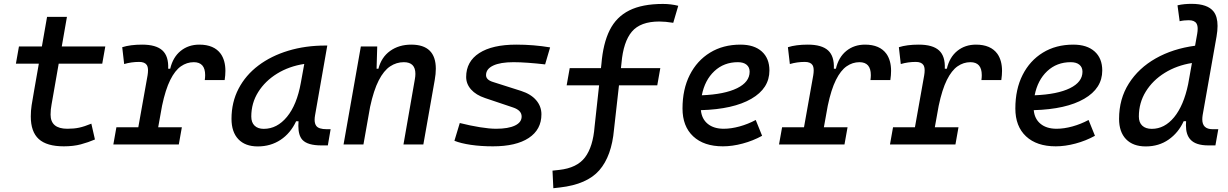

<svg xmlns="http://www.w3.org/2000/svg" viewBox="-20 -763 6485 1014"><path d="M316.9 9.8Q227.1 9.8 184.8 -28.6Q142.6 -66.9 142.6 -147.9Q142.6 -178.2 147 -207Q151.4 -235.8 160.6 -287.1L185.1 -426.8H64L80.1 -517.6H201.2L228.5 -673.8H333.5L306.2 -517.6H536.1L520 -426.8H290L265.6 -287.1Q257.3 -238.3 252.4 -211.9Q247.1 -185.5 247.1 -157.7Q247.1 -83 335.9 -83Q371.6 -83 398.4 -88.9Q425.3 -94.7 462.4 -109.9L481.4 -26.4Q446.3 -11.2 407 -0.7Q367.7 9.8 316.9 9.8Z M578.6 0 594.7 -90.8H710.4L759.3 -364.7Q761.7 -379.4 761.7 -391.1Q761.7 -409.2 755.4 -419.4Q744.6 -436 714.8 -436Q673.8 -436 635.7 -424.8L625.5 -513.7Q668.5 -527.3 730.5 -527.3Q804.2 -527.3 837.6 -496.8Q871.1 -466.3 868.2 -399.9H878.9Q893.1 -460.9 934.1 -494.1Q975.1 -527.3 1032.7 -527.3Q1110.8 -527.3 1146 -478.5Q1170.4 -443.4 1170.4 -388.7Q1170.4 -366.2 1166.5 -340.3H1061.5Q1063.5 -354.5 1063.5 -366.2Q1063.5 -434.6 1003.4 -434.6Q966.8 -434.6 935.5 -412.8Q904.3 -391.1 879.2 -340.8Q854 -290.5 835.9 -204.6L815.4 -90.8H940.4L924.3 0Z M1341.3 10.3Q1274.9 10.3 1238.8 -27.8Q1202.6 -65.9 1202.6 -135.3Q1202.6 -223.1 1240 -294.7Q1277.3 -366.2 1344.7 -417Q1412.1 -467.8 1502.4 -495.1Q1592.8 -522.5 1698.7 -522.5H1708.5L1644 -154.8Q1641.6 -141.6 1641.6 -130.4Q1641.6 -109.9 1650.4 -98.1Q1663.1 -80.6 1706.1 -80.6H1726.1L1711.4 4.9H1676.8Q1605 4.9 1577.6 -23.9Q1555.7 -47.4 1555.7 -97.7Q1555.7 -109.4 1556.6 -122.6H1543.9Q1514.2 -59.1 1461.7 -24.4Q1409.2 10.3 1341.3 10.3ZM1373 -82.5Q1443.4 -82.5 1495.6 -146Q1547.9 -209.5 1568.8 -325.7L1586.9 -425.3Q1506.8 -413.1 1443.6 -374.3Q1380.4 -335.4 1343.8 -277.1Q1307.1 -218.8 1307.1 -147.5Q1307.1 -116.2 1324.5 -99.4Q1341.8 -82.5 1373 -82.5Z M1794.4 0 1885.7 -517.6H1972.2L1968.8 -399.9H1978.5Q1994.1 -460.9 2040.5 -494.1Q2086.9 -527.3 2151.9 -527.3Q2281.7 -527.3 2281.7 -399.9Q2281.7 -373 2275.9 -340.3L2215.8 0H2110.8L2170.9 -344.2Q2173.8 -359.9 2173.8 -373Q2173.8 -434.6 2112.8 -434.6Q2073.7 -434.6 2040.3 -412.4Q2006.8 -390.1 1980.2 -338.4Q1953.6 -286.6 1934.6 -198.7L1899.4 0Z M2583.5 9.8Q2520 9.8 2466.8 2Q2413.6 -5.9 2379.9 -19.5L2408.2 -113.3Q2464.8 -99.1 2514.9 -91.1Q2564.9 -83 2600.1 -83Q2664.1 -83 2699.5 -99.9Q2734.9 -116.7 2734.9 -147.5Q2734.9 -180.7 2688.5 -195.8L2542 -245.1Q2493.7 -261.2 2467.8 -290.5Q2441.9 -319.8 2441.9 -356.4Q2441.9 -438 2511 -482.7Q2580.1 -527.3 2706.5 -527.3Q2798.8 -527.3 2885.3 -512.7L2858.9 -422.9Q2813 -428.2 2769.3 -431.4Q2725.6 -434.6 2691.9 -434.6Q2622.6 -434.6 2584.7 -416.7Q2546.9 -398.9 2546.9 -366.2Q2546.9 -341.3 2583.5 -330.1L2732.4 -282.7Q2784.2 -266.1 2811.8 -233.6Q2839.4 -201.2 2839.4 -159.2Q2839.4 -78.6 2772.5 -34.4Q2705.6 9.8 2583.5 9.8Z M2902.3 231 2897.9 138.2 2933.6 134.3Q3027.3 124 3069.6 68.1Q3111.8 12.2 3120.1 -93.8L3144 -312.5H2972.7L2988.8 -403.3H3153.8L3156.2 -424.8Q3165 -533.7 3200 -603.8Q3234.9 -673.8 3303.5 -708Q3372.1 -742.2 3481 -742.2Q3523.4 -742.2 3562 -732.4L3535.6 -642.6Q3493.2 -649.4 3461.9 -649.4Q3362.3 -649.4 3317.1 -595.9Q3272 -542.5 3262.2 -429.7L3259.3 -403.3H3467.3L3451.2 -312.5H3249L3222.7 -79.1Q3210.4 61 3145.3 136Q3080.1 210.9 2937 227.1Z M3802.2 -83Q3841.3 -83 3885.7 -95.2Q3930.2 -107.4 3971.2 -129.4L4004.9 -45.9Q3957 -19.5 3902.3 -4.9Q3847.7 9.8 3797.9 9.8Q3697.3 9.8 3640.9 -43Q3584.5 -95.7 3584.5 -189.9Q3584.5 -291.5 3622.8 -367.2Q3661.1 -442.9 3730 -485.1Q3798.8 -527.3 3890.6 -527.3Q3962.9 -527.3 4003.2 -491.2Q4043.5 -455.1 4043.5 -390.6Q4043.5 -296.4 3948 -241.2Q3852.5 -186 3681.6 -181.2Q3686 -134.8 3717.8 -108.9Q3749.5 -83 3802.2 -83ZM3686.5 -259.8Q3806.2 -264.6 3872.6 -297.1Q3939 -329.6 3939 -384.3Q3939 -407.7 3922.9 -421.1Q3906.7 -434.6 3877 -434.6Q3803.2 -434.6 3752.7 -387.2Q3702.1 -339.8 3686.5 -259.8Z M4094.2 0 4110.4 -90.8H4226.1L4274.9 -364.7Q4277.3 -379.4 4277.3 -391.1Q4277.3 -409.2 4271 -419.4Q4260.3 -436 4230.5 -436Q4189.5 -436 4151.4 -424.8L4141.1 -513.7Q4184.1 -527.3 4246.1 -527.3Q4319.8 -527.3 4353.3 -496.8Q4386.7 -466.3 4383.8 -399.9H4394.5Q4408.7 -460.9 4449.7 -494.1Q4490.7 -527.3 4548.3 -527.3Q4626.5 -527.3 4661.6 -478.5Q4686 -443.4 4686 -388.7Q4686 -366.2 4682.1 -340.3H4577.1Q4579.1 -354.5 4579.1 -366.2Q4579.1 -434.6 4519 -434.6Q4482.4 -434.6 4451.2 -412.8Q4419.9 -391.1 4394.8 -340.8Q4369.6 -290.5 4351.6 -204.6L4331.1 -90.8H4456.1L4439.9 0Z M4680.2 0 4696.3 -90.8H4812L4860.8 -364.7Q4863.3 -379.4 4863.3 -391.1Q4863.3 -409.2 4856.9 -419.4Q4846.2 -436 4816.4 -436Q4775.4 -436 4737.3 -424.8L4727.1 -513.7Q4770 -527.3 4832 -527.3Q4905.8 -527.3 4939.2 -496.8Q4972.7 -466.3 4969.7 -399.9H4980.5Q4994.6 -460.9 5035.6 -494.1Q5076.7 -527.3 5134.3 -527.3Q5212.4 -527.3 5247.6 -478.5Q5272 -443.4 5272 -388.7Q5272 -366.2 5268.1 -340.3H5163.1Q5165 -354.5 5165 -366.2Q5165 -434.6 5105 -434.6Q5068.4 -434.6 5037.1 -412.8Q5005.9 -391.1 4980.7 -340.8Q4955.6 -290.5 4937.5 -204.6L4917 -90.8H5042L5025.9 0Z M5560.1 -83Q5599.1 -83 5643.6 -95.2Q5688 -107.4 5729 -129.4L5762.7 -45.9Q5714.8 -19.5 5660.2 -4.9Q5605.5 9.8 5555.7 9.8Q5455.1 9.8 5398.7 -43Q5342.3 -95.7 5342.3 -189.9Q5342.3 -291.5 5380.6 -367.2Q5418.9 -442.9 5487.8 -485.1Q5556.6 -527.3 5648.4 -527.3Q5720.7 -527.3 5761 -491.2Q5801.3 -455.1 5801.3 -390.6Q5801.3 -296.4 5705.8 -241.2Q5610.4 -186 5439.5 -181.2Q5443.8 -134.8 5475.6 -108.9Q5507.3 -83 5560.1 -83ZM5444.3 -259.8Q5564 -264.6 5630.4 -297.1Q5696.8 -329.6 5696.8 -384.3Q5696.8 -407.7 5680.7 -421.1Q5664.6 -434.6 5634.8 -434.6Q5561 -434.6 5510.5 -387.2Q5460 -339.8 5444.3 -259.8Z M6031.2 10.3Q5963.9 10.3 5927 -27.8Q5890.1 -65.9 5890.1 -135.3Q5890.1 -240.7 5941.7 -322Q5993.2 -403.3 6083.7 -454.6Q6174.3 -505.9 6291.5 -521.5L6302.7 -584.5Q6305.2 -599.1 6305.2 -610.8Q6305.2 -628.9 6298.8 -639.2Q6288.1 -656.2 6258.3 -656.2Q6246.1 -656.2 6234.1 -655Q6222.2 -653.8 6210 -650.9L6198.7 -734.9Q6217.3 -739.3 6235.8 -741Q6254.4 -742.7 6272.9 -742.7Q6357.9 -742.7 6389.6 -701.7Q6410.2 -674.8 6410.2 -626Q6410.2 -600.6 6404.8 -569.8L6331.5 -155.3Q6329.6 -143.1 6329.6 -132.3Q6329.6 -80.6 6384.3 -80.6H6414.1L6398.9 4.9H6361.8Q6294.4 4.9 6266.6 -26.4Q6243.2 -51.8 6243.2 -101.6Q6243.2 -111.8 6244.1 -123H6231.4Q6203.6 -62 6151.9 -25.9Q6100.1 10.3 6031.2 10.3ZM6254.9 -318.4 6274.9 -430.2Q6194.8 -417.5 6131.3 -378.2Q6067.9 -338.9 6031.2 -279.5Q5994.6 -220.2 5994.6 -147.5Q5994.6 -116.2 6012.5 -99.4Q6030.3 -82.5 6063 -82.5Q6130.4 -82.5 6180.9 -144Q6231.4 -205.6 6254.9 -318.4Z"/></svg>

Font: CaskaydiaCove NFP
Style: Italic
Weight: 400
Italic angle: -10°
Designer: Aaron Bell
Foundry: Saja Typeworks
Version: Version 2111.001; VTT 6.35;Nerd Fonts 3.1.1